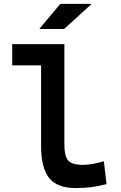

<svg xmlns="http://www.w3.org/2000/svg" viewBox="-20 -960 626 990"><path d="M370.1 9.8Q275.4 9.8 233.6 -42Q191.9 -93.8 191.9 -207.5V-623H43V-732.4H312V-212.4Q312 -158.7 329.8 -134.3Q347.7 -109.9 409.2 -109.9Q451.2 -109.9 515.6 -128.4L529.3 -10.7Q488.8 0 451.2 4.9Q413.6 9.8 370.1 9.8ZM182.6 -810.5 291 -939.9H452.6L310.5 -810.5Z"/></svg>

Font: CaskaydiaCove NF SemiBold
Style: Regular
Weight: 600
Designer: Aaron Bell
Foundry: Saja Typeworks
Version: Version 2111.001; VTT 6.35;Nerd Fonts 3.2.1